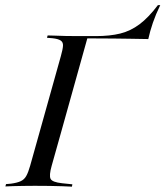

<svg xmlns="http://www.w3.org/2000/svg" viewBox="-43 -705 625 726"><path d="M105.6 -201.6 187.1 -492.7Q194.4 -518.5 195.2 -531.9Q196 -545.2 186.7 -551.6Q177.4 -558.1 154.8 -560.5L134.7 -562.1L137.1 -571Q149.2 -571 166.1 -570.2Q183.1 -569.4 204.8 -569Q226.6 -568.5 250.8 -568.5H250H319.4Q372.6 -568.5 411.7 -578.2Q450.8 -587.9 484.7 -613.3Q518.5 -638.7 554 -685.5H562.9Q546 -650.8 535.1 -619Q524.2 -587.1 517.7 -557.3Q477.4 -558.1 446.8 -558.5Q416.1 -558.9 385.9 -559.3Q355.6 -559.7 315.3 -559.7H287.1L187.1 -201.6ZM89.5 -2.4Q66.1 -2.4 44.8 -2Q23.4 -1.6 6 -1.2Q-11.3 -0.8 -22.6 0L-20.2 -8.9L-1.6 -10.5Q21.8 -13.7 35.1 -19.8Q48.4 -25.8 56 -39.1Q63.7 -52.4 71 -78.2L105.6 -201.6H187.1L152.4 -78.2Q141.9 -41.1 148.4 -28.6Q154.8 -16.1 191.9 -12.1L230.6 -8.1L229 0.8Q214.5 0 192.7 -0.8Q171 -1.6 144.4 -2Q117.7 -2.4 87.1 -2.4H90.3Z"/></svg>

Font: Playfair 144pt SemiCondensed
Style: Italic
Weight: 400
Width: 4
Italic angle: -15.6°
Designer: Claus Eggers Sørensen
Foundry: Claus Eggers Sørensen
Version: Version 2.203